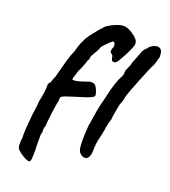

<svg xmlns="http://www.w3.org/2000/svg" viewBox="-116 -765 869 981"><g transform="rotate(15 318.0 -275.0)"><path d="M69 82Q63 76 61 70.5Q59 65 59 56L61 31Q66 16 66 -4Q66 -12 73 -54.5Q80 -97 84 -116L87 -128Q95 -161 99 -189Q107 -214 112.5 -238.5Q118 -263 118 -272Q118 -290 132 -298Q133 -306 147 -331Q171 -399 182.5 -428.5Q194 -458 207 -480Q225 -530 236 -543Q243 -560 274 -593Q305 -626 329 -646Q379 -672 413 -672Q442 -672 480 -636Q493 -621 495.5 -616Q498 -611 498 -597Q494 -578 463 -530Q432 -482 424 -481Q421 -480 416 -480Q401 -480 401 -505Q401 -511 394.5 -517Q388 -523 386 -525Q386 -540 393 -550Q396 -556 396 -565Q396 -573 392.5 -577.5Q389 -582 383 -580Q374 -575 351.5 -556Q329 -537 329 -531Q328 -529 323.5 -520.5Q319 -512 310 -501Q292 -476 292 -470Q292 -457 286 -457Q285 -455 281.5 -445.5Q278 -436 272 -425Q268 -416 262 -405Q256 -394 252 -390H253Q250 -383 242 -363.5Q234 -344 234 -341Q234 -337 246 -337Q268 -337 308 -348Q321 -352 327 -352Q334 -352 347 -348Q358 -341 365 -317Q372 -293 368 -287Q367 -283 346.5 -276Q326 -269 304 -265L263 -256Q206 -244 206 -240Q202 -240 199 -236Q196 -232 196 -228Q196 -214 192 -207Q187 -193 175.5 -140Q164 -87 164 -75Q156 -65 156 -39Q150 -28 150 -14Q150 -8 149 -4Q149 1 147 20Q145 39 145 55L142 84Q141 96 139 106Q137 116 132 121Q126 125 104.5 111.5Q83 98 69 82ZM363 -16Q363 -59 371 -106L372 -114Q373 -120 375 -133.5Q377 -147 378 -141L384 -168Q403 -244 408 -255L420 -290Q450 -387 476 -421Q477 -425 479 -428.5Q481 -432 482 -436Q482 -452 488 -461Q497 -476 503 -488L506 -499L534 -556Q537 -566 546.5 -578Q556 -590 566 -594L565 -595Q570 -603 583.5 -609Q597 -615 607 -615Q620 -615 628 -607Q636 -599 636 -585V-575Q636 -566 634.5 -561Q633 -556 628 -549H629Q630 -548 627.5 -542.5Q625 -537 623 -532Q616 -514 613 -512Q606 -503 567.5 -427.5Q529 -352 518 -323L514 -308L512 -302Q501 -278 500 -276L483 -214L479 -193L470 -170L464 -151Q462 -146 461 -138Q460 -130 458 -128L457 -123Q456 -117 450 -99Q432 -50 431 -14L430 -10Q427 12 417.5 23Q408 34 394 30Q364 20 363 -16Z"/></g></svg>

Font: Caveat
Style: Bold
Weight: 700
Designer: Pablo Impallari
Foundry: Pablo Impallari
Version: Version 1.500; ttfautohint (v1.6)